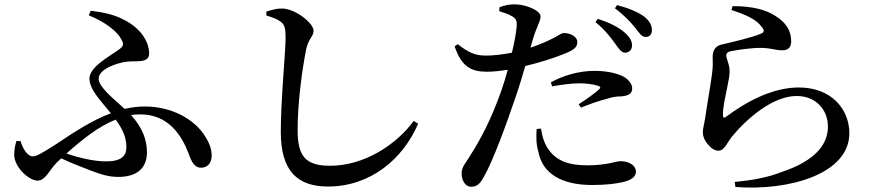

<svg xmlns="http://www.w3.org/2000/svg" viewBox="-20 -808 4040 878"><path d="M558 -135C558 -95 535 -70 465 -70C411 -70 341 -86 284 -106C359 -173 433 -231 509 -261C542 -216 558 -179 558 -135ZM386 -738C456 -709 516 -668 537 -624C546 -607 545 -597 526 -583C486 -553 389 -503 389 -449C389 -399 440 -348 487 -290C401 -258 319 -204 237 -149C165 -103 146 -93 129 -93C109 -93 86 -122 74 -163H55C49 -144 45 -122 45 -100C45 -44 112 18 152 18C188 18 206 -31 239 -64L260 -84C308 -61 352 -45 390 -30C442 -10 477 1 522 1C604 1 652 -38 652 -111C652 -169 631 -225 579 -282C593 -284 607 -285 621 -285C749 -285 810 -191 842 -107C856 -67 870 -41 899 -41C933 -41 948 -68 948 -95C948 -128 937 -158 909 -198C865 -260 770 -321 642 -321C611 -321 580 -317 550 -310C500 -356 431 -410 431 -448C431 -492 515 -521 561 -526C604 -531 662 -518 662 -563C662 -626 613 -685 546 -718C502 -742 449 -752 395 -759Z M1263 -709C1281 -696 1286 -680 1286 -637C1286 -569 1264 -353 1264 -205C1264 -24 1342 45 1480 45C1674 45 1823 -81 1892 -242L1872 -255C1793 -147 1646 -50 1490 -50C1375 -50 1341 -95 1341 -214C1341 -338 1361 -486 1380 -582C1390 -631 1414 -642 1414 -667C1414 -703 1330 -768 1271 -769C1248 -770 1224 -763 1198 -755V-737C1228 -728 1247 -721 1263 -709Z M2703 -707C2747 -671 2773 -636 2792 -610C2809 -586 2821 -568 2837 -567C2857 -567 2870 -580 2870 -599C2871 -618 2862 -636 2839 -657C2811 -683 2768 -704 2714 -722ZM2505 -413C2550 -421 2593 -427 2630 -427C2659 -427 2694 -423 2717 -415C2725 -412 2728 -407 2721 -401C2710 -389 2658 -351 2626 -331L2637 -316C2672 -330 2717 -347 2755 -356C2781 -365 2799 -367 2817 -367C2853 -369 2871 -380 2871 -403C2871 -422 2858 -442 2831 -458C2809 -469 2765 -484 2699 -484C2624 -484 2549 -460 2499 -431ZM2417 -629C2435 -689 2452 -711 2452 -733C2452 -759 2388 -787 2338 -788C2311 -789 2288 -784 2264 -775L2263 -757C2285 -750 2306 -743 2323 -733C2340 -722 2344 -714 2343 -690C2341 -662 2333 -617 2321 -567C2284 -560 2239 -553 2195 -554C2150 -555 2121 -569 2073 -606L2059 -596C2091 -500 2138 -480 2207 -480C2235 -480 2270 -484 2302 -489C2293 -455 2282 -421 2272 -392C2226 -260 2174 -165 2131 -98C2109 -60 2091 -47 2091 -14C2091 18 2109 46 2134 46C2164 46 2177 29 2193 0C2234 -71 2297 -243 2338 -365C2354 -411 2369 -461 2382 -506C2449 -522 2519 -545 2545 -556C2603 -577 2620 -591 2620 -615C2620 -645 2581 -657 2559 -657C2550 -657 2537 -649 2519 -638C2490 -623 2454 -606 2406 -590ZM2434 -218C2432 -187 2431 -149 2442 -114C2461 -12 2551 38 2688 38C2752 38 2796 32 2827 25C2863 17 2888 2 2888 -22C2888 -56 2850 -71 2818 -71C2794 -71 2759 -52 2665 -52C2582 -52 2523 -72 2486 -128C2466 -157 2458 -193 2454 -220ZM2792 -770C2841 -733 2863 -707 2883 -683C2903 -658 2914 -639 2932 -639C2950 -639 2961 -650 2961 -670C2961 -692 2951 -712 2926 -732C2899 -752 2857 -770 2802 -785Z M3464 -684C3476 -670 3475 -661 3462 -655C3425 -638 3330 -616 3283 -605C3249 -599 3239 -574 3239 -549C3239 -525 3241 -505 3236 -470C3230 -422 3213 -328 3206 -276C3201 -243 3194 -221 3194 -203C3194 -184 3203 -163 3218 -147C3234 -128 3249 -119 3265 -119C3293 -119 3305 -155 3326 -182C3392 -262 3511 -369 3623 -369C3709 -369 3766 -308 3766 -229C3766 -151 3713 -74 3553 -21C3491 4 3415 17 3340 24L3343 47C3585 66 3864 -11 3864 -199C3864 -304 3787 -408 3632 -408C3509 -408 3387 -339 3299 -273C3291 -268 3286 -269 3286 -280C3285 -318 3297 -364 3305 -406C3311 -440 3318 -463 3316 -490C3315 -515 3301 -541 3301 -554C3301 -563 3306 -571 3323 -574C3348 -579 3415 -590 3466 -589C3511 -587 3527 -578 3558 -578C3586 -578 3598 -593 3598 -620C3598 -668 3574 -706 3523 -737C3485 -761 3427 -780 3330 -780L3325 -762C3387 -742 3438 -721 3464 -684Z"/></svg>

Font: Source Han Serif CN SemiBold
Style: Regular
Weight: 600
Designer: Ryoko NISHIZUKA 西塚涼子 (kana & ideographs); Frank Grießhammer (Latin, Greek & Cyrillic); Wenlong ZHANG 张文龙 (bopomofo); San
Foundry: Adobe Systems Incorporated
Version: Version 1.000;PS 1;hotconv 16.6.53;makeotf.lib2.5.65590